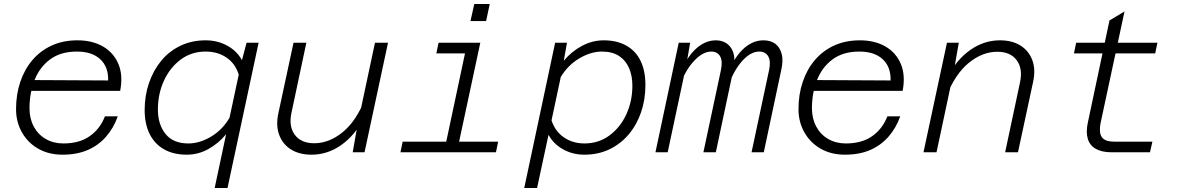

<svg xmlns="http://www.w3.org/2000/svg" viewBox="-20 -759 5890 957"><path d="M292 12Q223 12 171 -17.5Q119 -47 89.5 -99Q60 -151 60 -215Q60 -288 81 -350.5Q102 -413 141.5 -459.5Q181 -506 237.5 -532Q294 -558 366 -558Q440 -558 493 -527.5Q546 -497 570 -440.5Q594 -384 579 -306H123L134 -360L519 -358Q521 -425 480 -463.5Q439 -502 363 -502Q283 -502 230.5 -463.5Q178 -425 152.5 -360.5Q127 -296 127 -219Q127 -168 148.5 -128Q170 -88 208.5 -66Q247 -44 296 -44Q376 -44 427.5 -80.5Q479 -117 503 -179H567Q546 -120 508 -77Q470 -34 416.5 -11Q363 12 292 12Z M1005 -558Q1064 -558 1112.5 -531.5Q1161 -505 1186 -459L1209 -546H1269L1114 178H1050L1107 -90Q1069 -44 1018.5 -16Q968 12 911 12Q845 12 798 -14.5Q751 -41 726 -91Q701 -141 701 -211Q701 -282 722.5 -345Q744 -408 783.5 -456Q823 -504 879.5 -531Q936 -558 1005 -558ZM919 -44Q975 -44 1032 -78Q1089 -112 1124 -172L1170 -387Q1153 -442 1109 -472Q1065 -502 1005 -502Q934 -502 880.5 -462Q827 -422 797 -356.5Q767 -291 767 -213Q767 -139 805 -91.5Q843 -44 919 -44Z M1507 -546 1433 -198Q1418 -129 1449.5 -87Q1481 -45 1546 -45Q1621 -45 1689 -101Q1757 -157 1800 -268L1793 -169Q1748 -83 1680 -35.5Q1612 12 1533 12Q1472 12 1430.5 -14Q1389 -40 1371.5 -87Q1354 -134 1368 -197L1443 -546ZM1914 -546 1797 0H1738L1763 -142L1849 -546Z M2193 0 2309 -546H2374L2257 0ZM1976 0 1987 -53H2463L2452 0ZM2155 -493 2166 -546H2342L2330 -493ZM2325 -654 2344 -739H2421L2403 -654Z M2989 -558Q3055 -558 3102 -531.5Q3149 -505 3173 -455.5Q3197 -406 3197 -335Q3197 -263 3175.5 -200Q3154 -137 3114 -89.5Q3074 -42 3018 -15Q2962 12 2892 12Q2835 12 2787 -14.5Q2739 -41 2714 -87L2657 178H2593L2747 -546H2806L2790 -456Q2829 -503 2881 -530.5Q2933 -558 2989 -558ZM2893 -44Q2964 -44 3018 -84Q3072 -124 3102 -189.5Q3132 -255 3132 -332Q3132 -381 3115.5 -419.5Q3099 -458 3065.5 -480Q3032 -502 2980 -502Q2925 -502 2867.5 -468Q2810 -434 2775 -375L2729 -159Q2747 -104 2791 -74Q2835 -44 2893 -44Z M3726 0 3813 -408Q3823 -453 3809.5 -477.5Q3796 -502 3764 -502Q3718 -502 3672 -446.5Q3626 -391 3592 -281L3603 -372Q3631 -462 3679.5 -510Q3728 -558 3785 -558Q3821 -558 3844 -541Q3867 -524 3876 -491Q3885 -458 3874 -410L3787 0ZM3247 0 3363 -546H3420L3401 -436L3308 0ZM3486 0 3573 -408Q3583 -454 3569.5 -478Q3556 -502 3525 -502Q3479 -502 3431 -446Q3383 -390 3350 -281L3365 -373Q3384 -433 3412.5 -474Q3441 -515 3475.5 -536.5Q3510 -558 3547 -558Q3599 -558 3624.5 -519Q3650 -480 3635 -410L3548 0Z M4192 12Q4123 12 4071 -17.5Q4019 -47 3989.5 -99Q3960 -151 3960 -215Q3960 -288 3981 -350.5Q4002 -413 4041.5 -459.5Q4081 -506 4137.5 -532Q4194 -558 4266 -558Q4340 -558 4393 -527.5Q4446 -497 4470 -440.5Q4494 -384 4479 -306H4023L4034 -360L4419 -358Q4421 -425 4380 -463.5Q4339 -502 4263 -502Q4183 -502 4130.5 -463.5Q4078 -425 4052.5 -360.5Q4027 -296 4027 -219Q4027 -168 4048.5 -128Q4070 -88 4108.5 -66Q4147 -44 4196 -44Q4276 -44 4327.5 -80.5Q4379 -117 4403 -179H4467Q4446 -120 4408 -77Q4370 -34 4316.5 -11Q4263 12 4192 12Z M4990 0 5064 -348Q5079 -417 5047.5 -459Q5016 -501 4951 -501Q4876 -501 4808 -445Q4740 -389 4697 -278L4704 -377Q4749 -463 4817 -510.5Q4885 -558 4964 -558Q5025 -558 5066.5 -532Q5108 -506 5125.5 -459Q5143 -412 5129 -349L5054 0ZM4583 0 4700 -546H4759L4734 -404L4648 0Z M5520 0Q5472 0 5442 -17Q5412 -34 5402 -67Q5392 -100 5402 -147L5510 -657L5585 -702L5466 -147Q5461 -123 5463 -101Q5465 -79 5481 -66Q5497 -53 5535 -53H5724L5712 0ZM5333 -493 5344 -546H5749L5738 -493Z"/></svg>

Font: Azeret Mono Thin ExtraLight
Style: Italic
Weight: 250
Italic angle: -12°
Version: Version 1.002